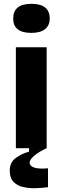

<svg xmlns="http://www.w3.org/2000/svg" viewBox="-20 -775 327 1004"><path d="M63 0V-528H224V0ZM144 -603Q49 -603 49 -678Q49 -755 144 -755Q240 -755 240 -678Q240 -642 215.5 -622.5Q191 -603 144 -603ZM231 204Q201 208 166.5 209Q132 210 101 203Q70 196 50.5 176Q31 156 31 117Q31 74 62.5 51Q94 28 132 18V-7H224V0Q184 18 159.5 39Q135 60 135 75Q135 88 147 95.5Q159 103 176 105Q193 107 208.5 106.5Q224 106 231 105Z"/></svg>

Font: Bricolage Grotesque 10pt ExtraBold
Style: Regular
Weight: 800
Designer: Mathieu Triay
Foundry: Atelier Triay
Version: Version 1.000; ttfautohint (v1.8.4.7-5d5b);gftools[0.9.32]